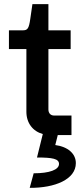

<svg xmlns="http://www.w3.org/2000/svg" viewBox="-20 -650 394 924"><path d="M142 184 123 254C245 255 345 213 345 135C345 89 306 56 246 48L258 0H324V-94H240C224 -94 213 -105 213 -123V-414H320V-504H213V-630H136L126 -561C119 -510 112 -504 88 -504H23V-414H107V-112C107 -58 138 -18 186 -5L158 108C233 108 264 114 264 139C264 167 218 184 142 184Z"/></svg>

Font: Finlandica Medium
Style: Regular
Weight: 500
Designer: Niklas Ekholm, Juho Hiilivirta, Jaakko Suomalainen
Foundry: Helsinki Type Studio
Version: Version 2.000;Glyphs 3.2 (3202)